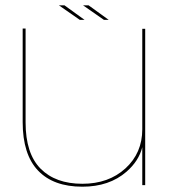

<svg xmlns="http://www.w3.org/2000/svg" viewBox="-20 -698 660 724"><path d="M516.5 0V-143Q503.5 -91 457 -50.5Q392 6 290.5 6Q181.5 6 123.5 -54.8Q65.5 -115.5 65.5 -237.5V-590.5H76.5V-236.5Q76.5 -119 133 -62Q189.5 -5 290.5 -5Q389.5 -5 453 -63Q516.5 -121 516.5 -210.5V-589.5H527.5V0ZM372 -623 293 -678H314L390 -623ZM281 -623 202 -678H223L299 -623Z"/></svg>

Font: Anybody ExtraExpanded Thin
Style: Regular
Weight: 100
Width: 8
Designer: Tyler Finck
Foundry: Etcetera Type Company
Version: Version 1.010; ttfautohint (v1.8.3) -l 8 -r 50 -G 200 -x 14 